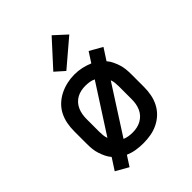

<svg xmlns="http://www.w3.org/2000/svg" viewBox="-230 -893 1061 1061"><g transform="rotate(-45 300.0 -363.0)"><path d="M153 47 79 5 123 -63Q110 -78 101.5 -96Q93 -114 87 -132.5Q81 -151 79 -170.5Q77 -190 77 -210V-310Q77 -340 82.5 -369Q88 -398 101.5 -424.5Q115 -451 137 -471.5Q159 -492 185.5 -505Q212 -518 241 -524.5Q270 -531 300 -531Q328 -531 355.5 -525Q383 -519 409 -508L447 -567L521 -525L477 -457Q490 -442 498.5 -424Q507 -406 513 -387.5Q519 -369 521 -349.5Q523 -330 523 -310V-210Q523 -180 517.5 -151Q512 -122 498.5 -95.5Q485 -69 463.5 -48.5Q442 -28 415 -15Q388 -2 359 3Q330 8 300 8Q272 8 244.5 3.5Q217 -1 191 -12ZM181 -154 360 -432Q346 -439 330 -441.5Q314 -444 298 -444Q281 -444 264 -440.5Q247 -437 231.5 -428.5Q216 -420 204.5 -407Q193 -394 186 -378Q179 -362 176 -344.5Q173 -327 173 -310V-210Q173 -196 174.5 -181.5Q176 -167 181 -154ZM300 -76Q318 -76 335 -79.5Q352 -83 367.5 -91.5Q383 -100 395 -113Q407 -126 414 -142Q421 -158 424 -175Q427 -192 427 -210V-310Q427 -324 425.5 -338.5Q424 -353 419 -366L240 -87Q254 -81 269.5 -78.5Q285 -76 300 -76ZM282 -576 228 -624 364 -773 436 -707Z"/></g></svg>

Font: Zed Mono Medium Extended
Style: Regular
Weight: 500
Width: 7
Monospace: yes
Designer: Belleve Invis
Foundry: Belleve Invis
Version: Version 1.0.0; ttfautohint (v1.8.4)